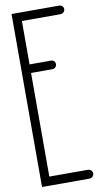

<svg xmlns="http://www.w3.org/2000/svg" viewBox="-121 -1224 705 1281"><g transform="rotate(-10 231.0 -584.0)"><path d="M55 -1170V-794V-790V-784V2H377C393 2 407 -12 407 -28C407 -44 393 -58 377 -58H115V-760H261C277 -760 289 -774 289 -790C289 -806 277 -818 261 -818H115V-1112H377C393 -1112 407 -1126 407 -1142C407 -1158 393 -1170 377 -1170Z"/></g></svg>

Font: bauhaus_2017
Style: _regular
Weight: 400
Version: Version 1.0